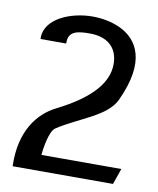

<svg xmlns="http://www.w3.org/2000/svg" viewBox="-72 -647 587 714"><g transform="rotate(10 221.5 -290.0)"><path d="M24 5V10H403L424 -50H122C124 -70 133 -141 156 -156C237 -209 340 -235 371 -303C443 -458 396 -536 324 -569C291 -584 254 -590 221 -590C138 -590 44 -551 44 -479V-474H141V-479C141 -523 180 -526 222 -526C287 -526 328 -492 328 -429C328 -360 274 -294 146 -230C78 -196 21 -122 24 5Z"/></g></svg>

Font: Charger Sport
Style: DfBd
Weight: 400
Designer: Jasper
Foundry: Cannot Into Space Fonts
Version: Version 1.1